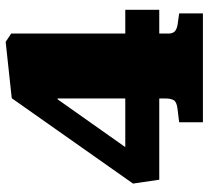

<svg xmlns="http://www.w3.org/2000/svg" viewBox="-50 -704 754 695"><g transform="rotate(-90 327.5 -357.0)"><path d="M232 0V-86L281 -92Q306 -95 312 -106Q318 -117 318 -135V-158H24L10 -253L319 -692L523 -714L553 -694V-281H639V-158H553V-125Q553 -108 562.5 -100.5Q572 -93 590 -91L626 -86V0ZM142 -281H318V-526H315Z"/></g></svg>

Font: Literata 18pt Black
Style: Regular
Weight: 900
Designer: Latin by Veronika Burian and Jose Scaglione. Greek by Irene Vlachou. Cyrillic by Vera Evstafieva.
Foundry: TypeTogether
Version: Version 3.103;gftools[0.9.29]